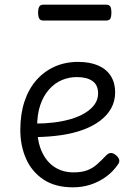

<svg xmlns="http://www.w3.org/2000/svg" viewBox="-20 -784 566 822"><path d="M293 18Q216 18 166 -15.5Q116 -49 91.5 -104.5Q67 -160 67 -228Q67 -295 84.5 -348.5Q102 -402 135 -440Q168 -478 213.5 -498.5Q259 -519 314 -519Q365 -519 400.5 -503.5Q436 -488 454.5 -458.5Q473 -429 473 -389Q473 -351 456 -320.5Q439 -290 408.5 -267Q378 -244 336 -228.5Q294 -213 242.5 -205.5Q191 -198 133 -197V-255Q171 -255 209.5 -259.5Q248 -264 282.5 -274Q317 -284 343.5 -300Q370 -316 385 -337Q400 -358 400 -384Q400 -420 376 -437Q352 -454 309 -454Q275 -454 244.5 -441Q214 -428 190 -401Q166 -374 152.5 -334.5Q139 -295 139 -242Q139 -179 159 -135Q179 -91 214 -68.5Q249 -46 295 -46Q330 -46 353.5 -55Q377 -64 395.5 -80.5Q414 -97 433 -117Q444 -129 454.5 -129Q465 -129 476 -120Q487 -111 490 -101Q493 -91 485 -80Q464 -49 433.5 -27Q403 -5 367.5 6.5Q332 18 293 18ZM166 -696Q152 -696 147.5 -705.5Q143 -715 143 -730Q143 -745 147.5 -754.5Q152 -764 166 -764H434Q449 -764 453 -754.5Q457 -745 457 -730Q457 -715 453 -705.5Q449 -696 434 -696Z"/></svg>

Font: Playwrite CL Light
Style: Regular
Weight: 300
Designer: Veronika Burian, José Scaglione
Foundry: TypeTogether
Version: Version 1.002